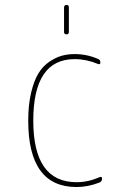

<svg xmlns="http://www.w3.org/2000/svg" viewBox="-20 -750 540 780"><path d="M240.2 -620.1V-719.7Q240.2 -729.5 250 -730Q259.8 -730.5 259.8 -719.7V-620.1Q259.8 -610.4 250 -610.4Q240.2 -610.4 240.2 -620.1ZM291 9.8Q94.7 9.8 94.7 -259.8Q94.7 -324.2 106.4 -373.5Q118.2 -422.9 136.2 -452.1Q154.3 -481.4 180.2 -499Q206.1 -516.6 230.5 -523.4Q254.9 -530.3 283.2 -530.3Q333 -530.3 377.9 -510.7Q387.7 -507.8 387.7 -496.1Q387.7 -486.3 377.9 -490.2Q331.1 -509.8 283.2 -509.8Q115.2 -509.8 115.2 -259.8Q115.2 -9.8 291 -9.8Q337.9 -9.8 384.8 -30.3Q394.5 -34.2 394.5 -24.4Q394.5 -12.7 384.8 -8.8Q337.9 9.8 291 9.8Z"/></svg>

Font: Rounded-X Mgen+ 2m thin
Style: Regular
Weight: 100
Designer: [Source Han Sans]
Ryoko NISHIZUKA  (kana & ideographs); Paul D. Hunt (Latin, Greek & Cyrillic); Wenlong ZHANG  (bopomofo
Version: Version 1.059.20150602